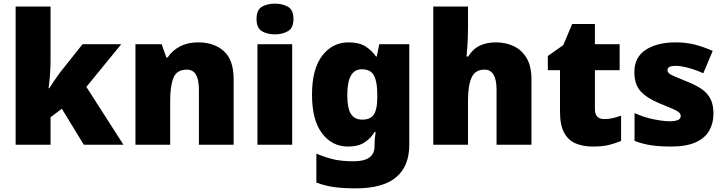

<svg xmlns="http://www.w3.org/2000/svg" viewBox="-20 -796 3984 1056"><path d="M258 -461Q258 -427 255 -386Q252 -345 247 -311H251Q262 -328 279.5 -354Q297 -380 310 -397L434 -553H647L455 -318L659 0H441L320 -198L258 -151V0H66V-760H258Z M1071 -563Q1157 -563 1211 -515Q1265 -467 1265 -360V0H1074V-302Q1074 -357 1058 -385Q1042 -413 1007 -413Q953 -413 934.5 -369Q916 -325 916 -242V0H725V-553H869L895 -480H902Q928 -519 970.5 -541Q1013 -563 1071 -563Z M1492 -776Q1533 -776 1563.5 -759Q1594 -742 1594 -691Q1594 -642 1563.5 -624.5Q1533 -607 1492 -607Q1450 -607 1420.5 -624.5Q1391 -642 1391 -691Q1391 -742 1420.5 -759Q1450 -776 1492 -776ZM1587 -553V0H1396V-553Z M1897 -563Q1955 -563 1990.5 -540.5Q2026 -518 2048 -485H2052L2066 -553H2231V1Q2231 118 2158.5 179Q2086 240 1936 240Q1869 240 1818 233Q1767 226 1720 208V49Q1770 70 1815 80.5Q1860 91 1925 91Q2040 91 2040 9V-1Q2040 -30 2046 -70H2040Q2021 -37 1986 -13.5Q1951 10 1894 10Q1806 10 1751 -63Q1696 -136 1696 -276Q1696 -416 1752 -489.5Q1808 -563 1897 -563ZM1969 -415Q1890 -415 1890 -273Q1890 -201 1910 -169.5Q1930 -138 1972 -138Q2019 -138 2037 -167.5Q2055 -197 2055 -256V-279Q2055 -344 2037.5 -379.5Q2020 -415 1969 -415Z M2554 -652Q2554 -591 2551 -549Q2548 -507 2546 -485H2555Q2582 -528 2620 -545.5Q2658 -563 2707 -563Q2762 -563 2806 -542Q2850 -521 2876.5 -476.5Q2903 -432 2903 -360V0H2711V-302Q2711 -413 2645 -413Q2593 -413 2573.5 -369Q2554 -325 2554 -243V0H2363V-760H2554Z M3304 -141Q3330 -141 3351.5 -146.5Q3373 -152 3396 -160V-21Q3365 -8 3330 1Q3295 10 3241 10Q3187 10 3146.5 -7Q3106 -24 3083 -65.5Q3060 -107 3060 -182V-410H2993V-488L3078 -548L3127 -664H3252V-553H3388V-410H3252V-195Q3252 -141 3304 -141Z M3904 -170Q3904 -118 3880.5 -77Q3857 -36 3805.5 -13Q3754 10 3670 10Q3611 10 3564.5 3.5Q3518 -3 3470 -21V-174Q3523 -150 3577 -139.5Q3631 -129 3662 -129Q3724 -129 3724 -157Q3724 -169 3714 -178Q3704 -187 3678.5 -198Q3653 -209 3606 -228Q3537 -257 3503 -294.5Q3469 -332 3469 -400Q3469 -481 3531.5 -522Q3594 -563 3697 -563Q3752 -563 3800 -551Q3848 -539 3900 -516L3848 -393Q3807 -412 3765 -423Q3723 -434 3698 -434Q3651 -434 3651 -411Q3651 -401 3659.5 -393Q3668 -385 3692 -375Q3716 -365 3762 -346Q3810 -327 3841.5 -304.5Q3873 -282 3888.5 -250.5Q3904 -219 3904 -170Z"/></svg>

Font: Noto Sans Black
Style: Regular
Weight: 900
Designer: Monotype Design Team
Foundry: Monotype Imaging Inc.
Version: Version 2.007